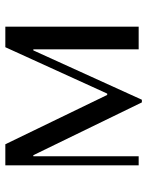

<svg xmlns="http://www.w3.org/2000/svg" viewBox="64 -604 552 720"><g transform="rotate(-90 340.0 -244.0)"><path d="M159 -500H80V0H114V-395H118L316 12H326L511 -395H515V0H600V-500H523L349 -118H344Z"/></g></svg>

Font: Tenor Sans
Style: Regular
Weight: 400
Designer: Denis Masharov
Foundry: Denis Masharov
Version: Version 1.1